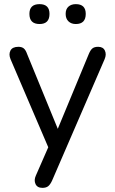

<svg xmlns="http://www.w3.org/2000/svg" viewBox="-20 -720 556 927"><path d="M346 -604Q324 -604 310.5 -617Q297 -630 297 -653Q297 -676 310.5 -688Q324 -700 346 -700Q394 -700 394 -653Q394 -604 346 -604ZM171 -604Q122 -604 122 -653Q122 -700 171 -700Q219 -700 219 -653Q219 -604 171 -604ZM185 187Q160 187 151.5 168.5Q143 150 153 128L213 -9L31 -434Q21 -458 30.5 -476Q40 -494 69 -494Q85 -494 94.5 -486.5Q104 -479 111 -459L259 -98L409 -460Q417 -479 426.5 -486.5Q436 -494 454 -494Q478 -494 486.5 -475.5Q495 -457 485 -434L231 153Q222 172 212 179.5Q202 187 185 187Z"/></svg>

Font: Chiron GoRound TC N
Style: Regular
Weight: 350
Designer: Ryoko NISHIZUKA 西塚涼子 (kana, bopomofo & ideographs); Paul D. Hunt (Latin, Greek & Cyrillic); Sandoll Communications 산돌커뮤니
Foundry: Adobe
Version: Version 1.000;hotconv 1.1.1;makeotfexe 2.6.0